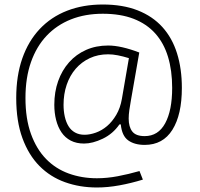

<svg xmlns="http://www.w3.org/2000/svg" viewBox="-20 -696 886 852"><path d="M410 136Q334 136 268.5 112.5Q203 89 155 40.5Q107 -8 79.5 -83Q52 -158 52 -261Q52 -360 79 -437Q106 -514 156.5 -567.5Q207 -621 278 -648.5Q349 -676 436 -676Q525 -676 591 -650Q657 -624 700.5 -576Q744 -528 765.5 -459.5Q787 -391 787 -306Q787 -187 745 -120Q703 -53 622 -53Q577 -53 549 -73Q521 -93 516 -144H510Q481 -102 436 -80.5Q391 -59 353 -59Q319 -59 294 -72Q269 -85 253 -108.5Q237 -132 229 -163.5Q221 -195 221 -231Q221 -288 238 -336Q255 -384 286.5 -419.5Q318 -455 362 -474.5Q406 -494 460 -494Q489 -494 524 -486Q559 -478 598 -463L561 -251Q557 -229 554 -208Q551 -187 551 -170Q551 -133 567 -112.5Q583 -92 622 -92Q682 -92 713 -149Q744 -206 744 -306Q744 -383 725.5 -444Q707 -505 669 -547.5Q631 -590 573 -612.5Q515 -635 436 -635Q358 -635 295 -610Q232 -585 187 -537.5Q142 -490 117.5 -420.5Q93 -351 93 -261Q93 -169 117.5 -101.5Q142 -34 184.5 9.5Q227 53 285 74Q343 95 410 95Q455 95 502.5 86Q550 77 599 63L614 101Q562 117 510 126.5Q458 136 410 136ZM355 -98Q379 -98 405.5 -107.5Q432 -117 455 -136.5Q478 -156 496 -186.5Q514 -217 521 -258L552 -438Q526 -446 503 -450.5Q480 -455 460 -455Q415 -455 378.5 -438Q342 -421 316 -391Q290 -361 276 -320Q262 -279 262 -231Q262 -203 267.5 -178.5Q273 -154 284 -136Q295 -118 313 -108Q331 -98 355 -98Z"/></svg>

Font: Encode Sans Narrow
Style: ExtraLight
Weight: 200
Designer: Pablo Impallari, Andres Torresi
Foundry: Pablo Impallari, Andres Torresi
Version: Version 1.000; ttfautohint (v1.00) -l 8 -r 50 -G 200 -x 14 -